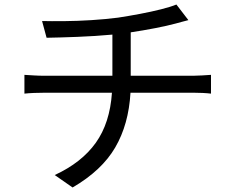

<svg xmlns="http://www.w3.org/2000/svg" viewBox="-20 -788 1040 849"><path d="M88 -457Q105 -456 129.5 -454.5Q154 -453 176 -453H477V-635Q401 -628 322.5 -625Q244 -622 186 -621L166 -695Q204 -694 262.5 -694.5Q321 -695 384.5 -699Q448 -703 502 -710Q548 -717 598.5 -726.5Q649 -736 692.5 -747Q736 -758 760 -768L813 -699Q797 -695 782.5 -691Q768 -687 757 -684Q720 -674 666 -663.5Q612 -653 558 -645V-453H834Q851 -453 874 -454.5Q897 -456 913 -457V-374Q897 -376 876 -377Q855 -378 836 -378H557Q549 -238 489.5 -136Q430 -34 301 41L222 -14Q341 -69 403.5 -156.5Q466 -244 475 -378H178Q154 -378 130 -377Q106 -376 88 -374Z"/></svg>

Font: Go Noto Current
Style: Regular
Weight: 400
Designer: Monotype Design Team
Foundry: Monotype Imaging Inc.
Version: Version 2.007; ttfautohint (v1.8) -l 8 -r 50 -G 200 -x 14 -D